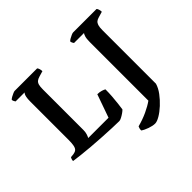

<svg xmlns="http://www.w3.org/2000/svg" viewBox="-199 -961 1417 1417"><g transform="rotate(-45 510.0 -252.0)"><path d="M501 0Q473 0 427.5 -2Q382 -4 327.5 -7Q273 -10 219.5 -14.5Q166 -19 121.5 -24Q77 -29 51 -33Q51 -43 54 -51.5Q57 -60 60 -64L89 -67Q108 -70 118.5 -79Q129 -88 133.5 -109Q138 -130 138 -167V-566Q138 -595 141.5 -612Q145 -629 150 -636.5Q155 -644 156 -644H62Q58 -649 54.5 -656.5Q51 -664 50 -672Q56 -679 68.5 -686Q81 -693 94 -698.5Q107 -704 112 -704H347Q352 -699 356 -687Q360 -675 360 -662L316 -649Q298 -644 287 -635Q276 -626 271.5 -609.5Q267 -593 267 -563V-141Q267 -118 261 -100Q255 -82 250 -74H462L526 -255Q550 -255 568.5 -249Q587 -243 594 -238Q594 -204 591.5 -167.5Q589 -131 585 -99Q581 -67 578 -45Q571 -37 556 -26.5Q541 -16 525.5 -8Q510 0 501 0ZM675 200Q651 200 618 188.5Q585 177 566 163Q566 152 568.5 142.5Q571 133 574 128Q631 113 679 90.5Q727 68 759 45V-566Q759 -601 765 -620.5Q771 -640 777 -644H672Q668 -649 664.5 -656Q661 -663 660 -672Q666 -679 678.5 -686Q691 -693 703.5 -698.5Q716 -704 722 -704H967Q972 -699 976 -687.5Q980 -676 980 -662L936 -649Q920 -645 909 -636.5Q898 -628 892.5 -611Q887 -594 887 -563V-4Q877 31 850.5 66.5Q824 102 791 132.5Q758 163 726.5 181.5Q695 200 675 200Z"/></g></svg>

Font: Texturina 12pt SemiBold
Style: Regular
Weight: 600
Designer: Guillermo Torres Carreño
Foundry: Omnibus-Type
Version: Version 1.002